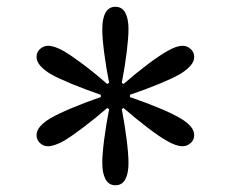

<svg xmlns="http://www.w3.org/2000/svg" viewBox="-20 -861 687 572"><path d="M323.7 -309.1Q304.2 -309.1 294.4 -326.9Q284.7 -344.7 284.7 -375.5Q284.7 -401.4 290.3 -445.1Q295.9 -488.8 305.2 -536.1L299.3 -539.1Q264.2 -508.8 228.8 -481.9Q193.4 -455.1 170.4 -441.4Q141.1 -425.3 123 -425.3Q109.9 -425.3 99.4 -434.6Q88.9 -443.8 88.9 -458.5Q88.9 -472.2 100.3 -485.1Q111.8 -498 131.3 -509.3Q154.3 -522.5 194.3 -539.3Q234.4 -556.2 280.3 -571.8V-578.6Q235.8 -593.8 195.3 -610.4Q154.8 -627 131.3 -640.1Q111.8 -651.9 100.3 -664.8Q88.9 -677.7 88.9 -691.4Q88.9 -706.1 99.6 -715.3Q110.4 -724.6 123 -724.6Q142.1 -724.6 170.4 -708.5Q192.9 -695.3 227.8 -669.2Q262.7 -643.1 299.3 -610.8L305.2 -614.3Q295.9 -660.2 290.3 -704.1Q284.7 -748 284.7 -774.4Q284.7 -805.7 294.4 -823.2Q304.2 -840.8 323.7 -840.8Q343.8 -840.8 353.3 -823Q362.8 -805.2 362.8 -774.4Q362.8 -748.5 357.4 -705.1Q352.1 -661.6 342.8 -614.3L348.1 -610.8Q383.3 -641.6 418.5 -668.2Q453.6 -694.8 477.1 -708Q504.9 -724.6 524.4 -724.6Q537.1 -724.6 547.9 -715.1Q558.6 -705.6 558.6 -691.4Q558.6 -677.7 547.1 -664.8Q535.6 -651.9 516.1 -640.1Q493.7 -627.4 453.4 -610.8Q413.1 -594.2 367.2 -578.6V-571.8Q411.6 -556.6 452.4 -539.8Q493.2 -522.9 516.1 -509.3Q536.1 -498 547.4 -485.1Q558.6 -472.2 558.6 -458.5Q558.6 -444.3 547.9 -434.8Q537.1 -425.3 524.4 -425.3Q504.9 -425.3 477.1 -441.4Q454.6 -454.1 419.7 -480.7Q384.8 -507.3 348.1 -539.1L342.8 -536.1Q351.6 -490.2 357.2 -446Q362.8 -401.9 362.8 -375.5Q362.8 -344.2 353.3 -326.7Q343.8 -309.1 323.7 -309.1Z"/></svg>

Font: Pinar-DS2-FD Medium
Style: Regular
Weight: 500
Designer: Amin Abedi
Version: Version 3.000